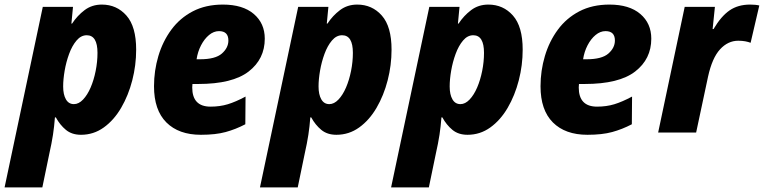

<svg xmlns="http://www.w3.org/2000/svg" viewBox="-58 -579 3338 839"><path d="M-38 240 129 -549H261L254 -476H257Q280 -511 312 -535Q344 -559 387 -559Q452 -559 494.5 -511Q537 -463 537 -362Q537 -294 520 -228Q503 -162 471.5 -108Q440 -54 395.5 -22Q351 10 296 10Q256 10 230 -11.5Q204 -33 186 -66H182Q179 -26 173.5 10Q168 46 157 95L127 240ZM265 -124Q286 -124 305 -144Q324 -164 338 -196.5Q352 -229 360 -269Q368 -309 368 -348Q368 -425 321 -425Q296 -425 276.5 -402Q257 -379 244 -343.5Q231 -308 224.5 -270Q218 -232 218 -201Q218 -166 230 -145Q242 -124 265 -124Z M820 10Q723 10 669 -44Q615 -98 615 -202Q615 -270 634 -334Q653 -398 690.5 -449Q728 -500 784.5 -529.5Q841 -559 916 -559Q1003 -559 1051 -518Q1099 -477 1099 -410Q1099 -321 1028.5 -266.5Q958 -212 808 -212H783Q782 -206 782 -197Q782 -113 862 -113Q903 -113 937.5 -123.5Q972 -134 1015 -157L1014 -36Q972 -14 928 -2Q884 10 820 10ZM801 -320H816Q883 -320 911.5 -345Q940 -370 940 -402Q940 -443 899 -443Q876 -443 855.5 -426Q835 -409 820.5 -381Q806 -353 801 -320Z M1078 240 1245 -549H1377L1370 -476H1373Q1396 -511 1428 -535Q1460 -559 1503 -559Q1568 -559 1610.5 -511Q1653 -463 1653 -362Q1653 -294 1636 -228Q1619 -162 1587.5 -108Q1556 -54 1511.5 -22Q1467 10 1412 10Q1372 10 1346 -11.5Q1320 -33 1302 -66H1298Q1295 -26 1289.5 10Q1284 46 1273 95L1243 240ZM1381 -124Q1402 -124 1421 -144Q1440 -164 1454 -196.5Q1468 -229 1476 -269Q1484 -309 1484 -348Q1484 -425 1437 -425Q1412 -425 1392.5 -402Q1373 -379 1360 -343.5Q1347 -308 1340.5 -270Q1334 -232 1334 -201Q1334 -166 1346 -145Q1358 -124 1381 -124Z M1651 240 1818 -549H1950L1943 -476H1946Q1969 -511 2001 -535Q2033 -559 2076 -559Q2141 -559 2183.5 -511Q2226 -463 2226 -362Q2226 -294 2209 -228Q2192 -162 2160.5 -108Q2129 -54 2084.5 -22Q2040 10 1985 10Q1945 10 1919 -11.5Q1893 -33 1875 -66H1871Q1868 -26 1862.5 10Q1857 46 1846 95L1816 240ZM1954 -124Q1975 -124 1994 -144Q2013 -164 2027 -196.5Q2041 -229 2049 -269Q2057 -309 2057 -348Q2057 -425 2010 -425Q1985 -425 1965.5 -402Q1946 -379 1933 -343.5Q1920 -308 1913.5 -270Q1907 -232 1907 -201Q1907 -166 1919 -145Q1931 -124 1954 -124Z M2509 10Q2412 10 2358 -44Q2304 -98 2304 -202Q2304 -270 2323 -334Q2342 -398 2379.5 -449Q2417 -500 2473.5 -529.5Q2530 -559 2605 -559Q2692 -559 2740 -518Q2788 -477 2788 -410Q2788 -321 2717.5 -266.5Q2647 -212 2497 -212H2472Q2471 -206 2471 -197Q2471 -113 2551 -113Q2592 -113 2626.5 -123.5Q2661 -134 2704 -157L2703 -36Q2661 -14 2617 -2Q2573 10 2509 10ZM2490 -320H2505Q2572 -320 2600.5 -345Q2629 -370 2629 -402Q2629 -443 2588 -443Q2565 -443 2544.5 -426Q2524 -409 2509.5 -381Q2495 -353 2490 -320Z M2818 0 2934 -549H3066L3056 -452H3060Q3093 -508 3130 -533.5Q3167 -559 3220 -559Q3244 -559 3260 -555L3222 -392Q3212 -396 3198.5 -398.5Q3185 -401 3168 -401Q3123 -401 3088.5 -363.5Q3054 -326 3036 -244L2984 0Z"/></svg>

Font: Noto Sans Disp ExtBd
Style: Italic
Weight: 800
Italic angle: -12°
Designer: Monotype Design Team
Foundry: Monotype Imaging Inc.
Version: Version 2.000;GOOG;noto-source:20170915:90ef993387c0